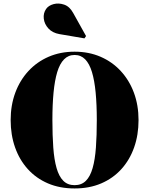

<svg xmlns="http://www.w3.org/2000/svg" viewBox="-20 -1051 839 1081"><path d="M400 10Q316.5 10 250 -18.5Q183.5 -47 136.5 -99Q89.5 -151 64.8 -221.2Q40 -291.5 40 -375Q40 -458.5 66 -528.8Q92 -599 140 -651Q188 -703 254 -731.5Q320 -760 400 -760Q480 -760 546 -731.5Q612 -703 660 -651Q708 -599 734 -528.8Q760 -458.5 760 -375Q760 -291.5 735.2 -221.2Q710.5 -151 663.5 -99Q616.5 -47 550 -18.5Q483.5 10 400 10ZM400 -8.5Q439 -8.5 463.5 -33Q488 -57.5 501.5 -104.8Q515 -152 520 -220Q525 -288 525 -375Q525 -462 518.5 -530Q512 -598 497.8 -645.2Q483.5 -692.5 459.5 -717Q435.5 -741.5 400 -741.5Q365 -741.5 340.8 -717Q316.5 -692.5 302.2 -645.2Q288 -598 281.5 -530Q275 -462 275 -375Q275 -288 280 -220Q285 -152 298.5 -104.8Q312 -57.5 336.5 -33Q361 -8.5 400 -8.5ZM455.5 -835 314.5 -859Q275 -866 252.5 -890.8Q230 -915.5 226.5 -946Q223 -976.5 239.5 -1000.5Q253 -1020 281.5 -1027.8Q310 -1035.5 341 -1025Q372 -1014.5 392 -978L464.5 -848Z"/></svg>

Font: Bodoni Moda Black
Style: Regular
Weight: 900
Version: Version 2.005